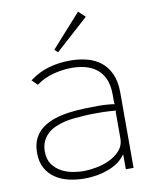

<svg xmlns="http://www.w3.org/2000/svg" viewBox="-97 -967 840 1051"><g transform="rotate(-10 323.0 -442.0)"><path d="M447 -860 264 -695 246 -712 410 -895ZM561 -418V0H518V-81H516Q484 -36 422 -12.5Q360 11 288 11Q241 11 199 1Q157 -9 125 -31Q93 -53 74 -87.5Q55 -122 55 -172Q55 -220 72 -253Q89 -286 118.5 -307.5Q148 -329 186 -341.5Q224 -354 266 -359.5Q308 -365 351 -366.5Q394 -368 432 -368Q453 -368 479.5 -366Q506 -364 523 -361L518 -366V-415Q518 -468 502 -503Q486 -538 459 -559Q432 -580 396.5 -589Q361 -598 321 -598Q273 -598 220.5 -584.5Q168 -571 124 -539L94 -569Q147 -608 203 -623.5Q259 -639 321 -639Q369 -639 412.5 -628Q456 -617 489 -591.5Q522 -566 541.5 -523.5Q561 -481 561 -418ZM523 -325Q515 -326 504.5 -327Q494 -328 482 -328.5Q470 -329 459 -329.5Q448 -330 440 -330Q419 -330 394 -330Q369 -330 343 -328Q315 -326 287.5 -323.5Q260 -321 234 -315Q207 -308 182.5 -297.5Q158 -287 139.5 -270Q121 -253 109.5 -229Q98 -205 98 -172Q98 -128 118.5 -100Q139 -72 168.5 -56.5Q198 -41 231 -35.5Q264 -30 289 -30Q316 -30 355.5 -36.5Q395 -43 431 -59.5Q467 -76 492.5 -103.5Q518 -131 518 -173V-320Z"/></g></svg>

Font: TypoPRO Sinkin Sans
Style: 200 X Light
Weight: 200
Designer: Keith Bates
Foundry: K-Type
Version: Sinkin Sans (version 1.0)  by Keith Bates   •   © 2014   www